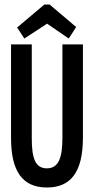

<svg xmlns="http://www.w3.org/2000/svg" viewBox="-20 -820 415 852"><path d="M88 -649 189 -715 285 -649 318 -700 200 -800H177L56 -698ZM188 12C291 12 348 -52 348 -210V-623H257V-209C257 -122 241 -73 188 -73C137 -73 121 -117 121 -206V-623H29V-207C29 -64 77 12 188 12Z"/></svg>

Font: Inconsolata Condensed
Style: Bold
Weight: 700
Width: 3
Monospace: yes
Designer: Raph Levien, Cyreal, Brenton Simpson
Foundry: Raph Levien, Cyreal, Google
Version: Version 3.100